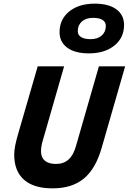

<svg xmlns="http://www.w3.org/2000/svg" viewBox="-20 -1019 707 1054"><path d="M287 -119Q329 -119 356 -143Q383 -167 397 -217L523 -655H667L538 -207Q505 -92 440 -38.5Q375 15 268 15Q165 15 111.5 -32.5Q58 -80 58 -170Q58 -192 63.5 -220.5Q69 -249 83 -296L187 -655H332L211 -234Q208 -222 206.5 -211Q205 -200 205 -189Q205 -155 226 -137Q247 -119 287 -119ZM661 -882Q661 -812 608 -769Q555 -726 468 -726Q392 -726 349.5 -757Q307 -788 307 -843Q307 -913 360 -956Q413 -999 500 -999Q576 -999 618.5 -968Q661 -937 661 -882ZM407 -848Q407 -827 425 -815.5Q443 -804 477 -804Q516 -804 538.5 -824Q561 -844 561 -877Q561 -898 543 -909.5Q525 -921 491 -921Q452 -921 429.5 -901Q407 -881 407 -848Z"/></svg>

Font: Intel One Mono
Style: Bold Italic
Weight: 700
Italic angle: -16°
Monospace: yes
Designer: Fred Shallcrass
Foundry: Frere-Jones Type LLC
Version: Version 1.400;hotconv 1.1.0;makeotfexe 2.6.0;FJTRelease1.4